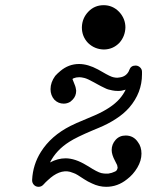

<svg xmlns="http://www.w3.org/2000/svg" viewBox="-20 -697 587 741"><path d="M296 -591Q296 -592 296 -592Q297 -627 321 -652Q345 -677 380 -677Q415 -677 440 -651Q464 -625 464 -591Q463 -557 441 -532Q416 -506 380 -506Q345 -507 320 -531Q296 -556 296 -591ZM173 -70Q203 -86 233 -86Q270 -86 314 -59Q317 -57 321 -55Q355 -33 371 -29Q381 -27 386.5 -27Q392 -27 394 -27Q396 -27 398 -27Q412 -29 424 -35Q426 -36 427.5 -37Q429 -38 429.5 -39Q430 -40 431 -41Q433 -44 434 -50L432 -60Q430 -64 424 -76Q411 -100 411 -118Q411 -140 426 -157Q441 -174 465 -174Q495 -174 512 -149Q526 -131 526 -104Q526 -77 510 -50Q494 -23 470 -5Q434 24 390 24Q362 24 335 11Q319 4 304.5 -5.5Q290 -15 280.5 -21Q271 -27 263 -29.5Q255 -32 250 -34Q209 -44 164 -1Q156 6 148 15Q140 24 129 24Q118 24 111 16.5Q104 9 104 -1Q104 -2 104 -3Q107 -62 138 -111Q177 -173 252 -211Q274 -222 303.5 -234Q333 -246 346 -252Q410 -280 441 -315Q456 -332 465 -351Q450 -346 436.5 -346Q423 -346 414 -348Q396 -351 385 -357Q368 -365 357.5 -371Q347 -377 343 -379Q318 -393 306 -396Q294 -399 286 -399Q274 -399 264 -395L261 -393Q260 -393 260 -392.5Q260 -392 260 -391Q261 -390 264 -381Q272 -363 273 -353L274 -347Q274 -326 260 -312L251 -304Q239 -297 226 -297Q205 -297 190 -312Q175 -329 175 -353Q175 -379 193 -404Q202 -414 213 -423Q245 -450 285 -450Q319 -450 358 -429Q364 -425 374 -420Q391 -410 401.5 -405Q412 -400 417 -399Q422 -398 425 -397.5Q428 -397 432.5 -397Q437 -397 441 -398Q467 -401 478 -424Q478 -426 479 -427Q485 -444 503 -444Q513 -444 520.5 -437Q528 -430 528 -420Q528 -415 528 -410Q528 -339 479 -282Q457 -257 427 -238Q398 -219 362 -204Q353 -200 338 -194Q274 -167 248 -150Q197 -118 173 -70ZM261 -393Q261 -393 261 -393Z"/></svg>

Font: TT2020Base
Style: Italic
Weight: 400
Italic angle: -15°
Version: Version 0.2.000